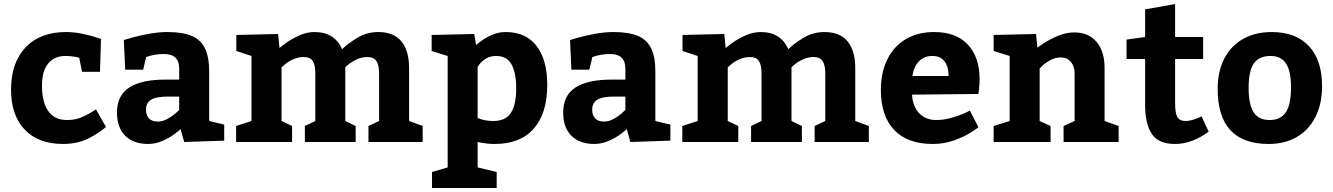

<svg xmlns="http://www.w3.org/2000/svg" viewBox="-20 -710 6665 960"><path d="M294.9 9.8Q171.9 9.8 103.5 -62Q35.2 -133.8 35.2 -262.2Q35.2 -396 107.7 -472.9Q180.2 -549.8 310.1 -549.8Q348.1 -549.8 387 -542Q425.8 -534.2 451.9 -526.1Q478 -518.1 484.9 -515.1L480 -351.1H390.1L376 -421.9Q371.1 -422.9 351.6 -426.5Q332 -430.2 307.1 -430.2Q252 -430.2 220.9 -392.6Q189.9 -355 189.9 -282.2Q189.9 -199.2 221.4 -154.5Q252.9 -109.9 314.9 -109.9Q354 -109.9 383.5 -121.8Q413.1 -133.8 433.1 -146.5Q453.1 -159.2 460 -163.1L509.8 -75.2Q476.1 -44.9 421.6 -17.6Q367.2 9.8 294.9 9.8Z M720.7 9.8Q647.5 9.8 606.2 -31Q564.9 -71.8 564.9 -147Q564.9 -232.9 626.5 -272.5Q688 -312 805.7 -312H876V-367.2Q876 -440.4 798.8 -439.9Q775.9 -439.9 756.3 -436.5Q736.8 -433.1 725.3 -429.4Q713.9 -425.8 710.9 -424.8L695.8 -361.8H606L599.1 -509.8Q607.9 -512.7 642.3 -522.5Q676.8 -532.2 724.9 -541Q772.9 -549.8 815.9 -549.8Q893.1 -549.8 938.5 -530.5Q983.9 -511.2 1004.9 -468Q1025.9 -424.8 1025.9 -352.1V-105L1101.1 -86.9V-6.8L900.9 0L882.8 -64.9Q882.8 -63 856.9 -43Q831.1 -22.9 794.9 -6.6Q758.8 9.8 720.7 9.8ZM769 -102.1Q793 -102.1 816.4 -115Q839.8 -127.9 856 -141.8Q872.1 -155.8 876 -160.2V-227.1H818.8Q760.7 -227.1 735.4 -211.4Q710 -195.8 710 -162.1Q710 -132.8 725.3 -117.4Q740.7 -102.1 769 -102.1Z M2093.3 0H1822.3V-80.1L1875.5 -105V-342.8Q1875.5 -384.8 1862.1 -404.8Q1848.6 -424.8 1817.4 -424.8Q1788.6 -424.8 1763.9 -413.3Q1739.3 -401.9 1722.9 -388.4Q1706.5 -375 1706.5 -373V-105L1758.3 -80.1V0H1504.4V-80.1L1556.6 -105V-342.8Q1556.6 -385.7 1543.5 -405.3Q1530.3 -424.8 1499.5 -424.8Q1470.7 -424.8 1445.6 -413.3Q1420.4 -401.9 1404.1 -387.9Q1387.7 -374 1387.7 -373V-105L1440.4 -80.1V0H1160.6V-80.1L1237.3 -105V-430.2L1161.6 -455.1V-535.2L1370.6 -540L1377.4 -469.2Q1377.4 -471.2 1406.5 -492.7Q1435.5 -514.2 1474.6 -532Q1513.7 -549.8 1552.2 -549.8Q1653.3 -549.8 1690.4 -463.9Q1718.3 -491.7 1766.4 -520.8Q1814.5 -549.8 1871.6 -549.8Q1948.7 -549.8 1987.1 -502.9Q2025.4 -456.1 2025.4 -370.1V-105L2093.3 -80.1Z M2351.1 -540 2360.4 -483.9Q2360.4 -485.8 2383.8 -503.4Q2407.2 -521 2439.7 -535.4Q2472.2 -549.8 2508.3 -549.8Q2610.4 -549.8 2663.3 -479.5Q2716.3 -409.2 2716.3 -285.2Q2716.3 -144 2649.2 -67.1Q2582 9.8 2453.1 9.8Q2411.1 9.8 2368.2 0V127L2463.4 149.9V230H2140.1V149.9L2218.3 127V-430.2L2138.2 -455.1V-535.2ZM2446.3 -105Q2508.3 -105 2534.7 -146Q2561 -187 2561 -267.1Q2561 -346.2 2537.6 -388.2Q2514.2 -430.2 2460.9 -430.2Q2432.1 -430.2 2411.6 -418Q2391.1 -405.8 2379.6 -391.4Q2368.2 -377 2368.2 -375V-120.1Q2402.3 -105 2446.3 -105Z M2951.7 9.8Q2878.4 9.8 2837.2 -31Q2795.9 -71.8 2795.9 -147Q2795.9 -232.9 2857.4 -272.5Q2918.9 -312 3036.6 -312H3106.9V-367.2Q3106.9 -440.4 3029.8 -439.9Q3006.8 -439.9 2987.3 -436.5Q2967.8 -433.1 2956.3 -429.4Q2944.8 -425.8 2941.9 -424.8L2926.8 -361.8H2836.9L2830.1 -509.8Q2838.9 -512.7 2873.3 -522.5Q2907.7 -532.2 2955.8 -541Q3003.9 -549.8 3046.9 -549.8Q3124 -549.8 3169.4 -530.5Q3214.8 -511.2 3235.8 -468Q3256.8 -424.8 3256.8 -352.1V-105L3332 -86.9V-6.8L3131.8 0L3113.8 -64.9Q3113.8 -63 3087.9 -43Q3062 -22.9 3025.9 -6.6Q2989.7 9.8 2951.7 9.8ZM3000 -102.1Q3023.9 -102.1 3047.4 -115Q3070.8 -127.9 3086.9 -141.8Q3103 -155.8 3106.9 -160.2V-227.1H3049.8Q2991.7 -227.1 2966.3 -211.4Q2940.9 -195.8 2940.9 -162.1Q2940.9 -132.8 2956.3 -117.4Q2971.7 -102.1 3000 -102.1Z M4324.2 0H4053.2V-80.1L4106.4 -105V-342.8Q4106.4 -384.8 4093 -404.8Q4079.6 -424.8 4048.3 -424.8Q4019.5 -424.8 3994.9 -413.3Q3970.2 -401.9 3953.9 -388.4Q3937.5 -375 3937.5 -373V-105L3989.3 -80.1V0H3735.4V-80.1L3787.6 -105V-342.8Q3787.6 -385.7 3774.4 -405.3Q3761.2 -424.8 3730.5 -424.8Q3701.7 -424.8 3676.5 -413.3Q3651.4 -401.9 3635 -387.9Q3618.7 -374 3618.7 -373V-105L3671.4 -80.1V0H3391.6V-80.1L3468.3 -105V-430.2L3392.6 -455.1V-535.2L3601.6 -540L3608.4 -469.2Q3608.4 -471.2 3637.5 -492.7Q3666.5 -514.2 3705.6 -532Q3744.6 -549.8 3783.2 -549.8Q3884.3 -549.8 3921.4 -463.9Q3949.2 -491.7 3997.3 -520.8Q4045.4 -549.8 4102.5 -549.8Q4179.7 -549.8 4218 -502.9Q4256.3 -456.1 4256.3 -370.1V-105L4324.2 -80.1Z M4661.1 -109.9Q4698.2 -109.9 4735.6 -120.4Q4772.9 -130.9 4797.6 -141.8Q4822.3 -152.8 4829.1 -157.2L4872.1 -74.2Q4872.1 -72.3 4837.2 -49.6Q4802.2 -26.9 4751.7 -8.5Q4701.2 9.8 4644 9.8Q4517.1 9.8 4450.7 -60.5Q4384.3 -130.9 4384.3 -259.8Q4384.3 -346.7 4416.3 -412.4Q4448.2 -478 4508.3 -513.9Q4568.4 -549.8 4650.9 -549.8Q4760.7 -549.8 4819.3 -486.8Q4877.9 -423.8 4877.9 -314.9Q4877.9 -291 4875.5 -268.6Q4873 -246.1 4872.1 -240.2L4540 -236.8Q4543.9 -176.8 4576.4 -143.3Q4608.9 -109.9 4661.1 -109.9ZM4542 -330.1H4723.1Q4723.1 -375 4703.1 -402.6Q4683.1 -430.2 4641.1 -430.2Q4600.1 -430.2 4574.2 -402.6Q4548.3 -375 4542 -330.1Z M5351.1 -547.9Q5422.9 -547.9 5462.9 -500.5Q5502.9 -453.1 5502.9 -370.1V-105L5573.2 -80.1V0H5297.9V-80.1L5353 -105V-342.8Q5353 -377.9 5334.5 -400.4Q5315.9 -422.9 5285.2 -422.9Q5257.3 -422.9 5233.6 -410.4Q5210 -397.9 5194.1 -383.1Q5178.2 -368.2 5178.2 -366.2V-105L5232.9 -80.1V0H4948.2V-80.1L5028.3 -105V-430.2L4948.2 -455.1V-535.2L5160.2 -540L5167 -471.2Q5167 -473.1 5198.5 -493.7Q5230 -514.2 5270.5 -531Q5311 -547.9 5351.1 -547.9Z M5705.6 -185.1V-415H5612.8V-512.2L5705.6 -524.9V-663.1L5855.5 -689.9V-524.9H5995.6V-415H5855.5V-194.8Q5855.5 -145 5866.5 -125Q5877.4 -105 5908.7 -105Q5926.8 -105 5950.7 -113Q5974.6 -121.1 5987.8 -127.9L6023.4 -51.8Q5939.5 10.3 5853.5 9.8Q5772.5 9.8 5739 -40.5Q5705.6 -90.8 5705.6 -185.1Z M6590.3 -279.8Q6590.3 -190.9 6557.4 -125.5Q6524.4 -60.1 6464.4 -25.1Q6404.3 9.8 6323.2 9.8Q6068.4 9.8 6068.4 -265.1Q6068.4 -354 6101.8 -418Q6135.3 -481.9 6196.3 -515.9Q6257.3 -549.8 6338.4 -549.8Q6459 -549.8 6524.7 -479.5Q6590.3 -409.2 6590.3 -279.8ZM6223.1 -270Q6223.1 -187 6248.3 -148.4Q6273.4 -109.9 6328.1 -109.9Q6383.3 -109.9 6409.2 -148.4Q6435.1 -187 6435.1 -274.9Q6435.1 -353 6410.6 -391.6Q6386.2 -430.2 6333 -430.2Q6276.4 -430.2 6249.8 -393.6Q6223.1 -356.9 6223.1 -270Z"/></svg>

Font: Kadwa
Style: Bold
Weight: 700
Designer: Sol Matas
Foundry: Sol Matas
Version: Version 1.001;PS 001.000;hotconv 1.0.70;makeotf.lib2.5.58329